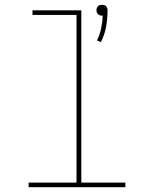

<svg xmlns="http://www.w3.org/2000/svg" viewBox="-20 -778 640 798"><path d="M399 -603 383 -610Q395 -634 400.5 -660.5Q406 -687 407 -713Q407 -713 406 -713Q405 -713 404 -713Q399 -713 395 -714.5Q391 -716 387.5 -719Q384 -722 382.5 -726.5Q381 -731 381 -736Q381 -740 382.5 -744.5Q384 -749 387.5 -752.5Q391 -756 395 -757Q399 -758 404 -758Q409 -758 413 -757Q417 -756 420.5 -752.5Q424 -749 425.5 -744.5Q427 -740 427 -736Q427 -701 421 -667Q415 -633 399 -603ZM99 0V-19H298V-716H115V-735H318V-19H501V0Z"/></svg>

Font: Iosevka Curly Thin Extended
Style: Regular
Weight: 100
Width: 7
Monospace: yes
Designer: Belleve Invis
Foundry: Belleve Invis
Version: Version 11.1.0; ttfautohint (v1.8.3)